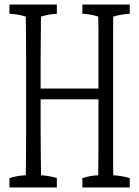

<svg xmlns="http://www.w3.org/2000/svg" viewBox="-20 -823 603 833"><path d="M543 -803.2Q543 -788.1 543 -763.2Q507.3 -761.7 471.2 -751Q470.7 -723.6 470.7 -686Q470.7 -628.4 470.7 -561.5Q470.7 -412.1 470.7 -252.9Q470.7 -195.3 470.7 -128.4Q470.7 -100.1 471.2 -62.5Q506.8 -61 543 -50.3Q543 -35.2 543 -9.8Q543 -9.8 337.4 -9.8Q337.4 -34.7 337.4 -50.3Q371.6 -61.5 406.2 -62.5Q407.2 -123 407.2 -202.6Q407.2 -229 407.2 -257.8Q407.2 -330.1 407.2 -392.1Q407.2 -392.1 156.2 -392.1Q156.2 -331.1 156.2 -259.8Q156.2 -193.4 157.2 -129.9Q157.7 -101.1 158.2 -62.5Q192.4 -61 226.6 -50.3Q226.6 -35.2 226.6 -9.8Q226.6 -9.8 21 -9.8Q21 -34.7 21 -50.3Q56.6 -61.5 91.8 -62.5Q93.3 -142.6 93.3 -251Q93.3 -411.1 93.3 -560.5Q93.3 -670.4 91.8 -751Q56.2 -762.2 21 -763.2Q21 -788.1 21 -803.2Q21 -803.2 226.6 -803.2Q226.6 -788.1 226.6 -763.2Q192.4 -761.7 157.7 -751Q156.2 -628.9 156.2 -561.5Q156.2 -504.9 156.2 -439Q156.2 -439 407.2 -439Q407.2 -504.4 407.2 -560.5Q407.2 -627.9 407.2 -685.1Q407.2 -716.3 406.2 -751Q371.6 -762.2 337.4 -763.2Q337.4 -788.1 337.4 -803.2Q337.4 -803.2 543 -803.2Z"/></svg>

Font: Scarab Serif
Style: Light
Weight: 300
Designer: John Roberts
Foundry: Scarab
Version: 1.0